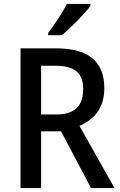

<svg xmlns="http://www.w3.org/2000/svg" viewBox="-20 -961 615 981"><path d="M442 -931V-941H322C299 -896 259 -836 226 -793V-781H295C341 -817 415 -893 442 -931ZM264 -714H85V0H190V-290H292L445 0H565L386 -318C460 -350 513 -407 513 -510C513 -646 434 -714 264 -714ZM262 -625C360 -625 405 -590 405 -505C405 -419 360 -376 267 -376H190V-625Z"/></svg>

Font: Noto Sans Lao SemiCondensed Medium
Style: Regular
Weight: 500
Width: 4
Designer: Monotype Design Team
Foundry: Monotype Imaging Inc.
Version: Version 2.003